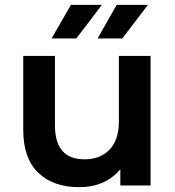

<svg xmlns="http://www.w3.org/2000/svg" viewBox="-20 -766 722 793"><path d="M307 7Q200 7 138 -52.5Q76 -112 76 -230V-535H207V-248Q207 -108 329 -108Q394 -108 432.5 -148Q471 -188 471 -265V-535H602V0H477V-67Q415 7 307 7ZM193 -607 273 -746H401L295 -607ZM383 -607 462 -746H591L485 -607Z"/></svg>

Font: Belfius21
Style: Bold
Weight: 700
Designer: Montserrat's base design by Julieta Ulanovsky, modified by Coast SPRL for Belfius Bank NV.
Foundry: Montserrat's base design by Julieta Ulanovsky, modified by Coast SPRL for Belfius Bank NV.
Version: Version 2.000;FEAKit 1.0